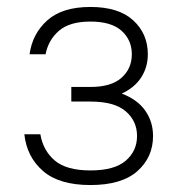

<svg xmlns="http://www.w3.org/2000/svg" viewBox="-20 -526 525 552"><path d="M240 -506Q321 -506 363 -467.5Q405 -429 405 -370Q405 -333 386 -303.5Q367 -274 330 -257Q375 -240 397.5 -208Q420 -176 420 -135Q420 -74 375 -34Q330 6 240 6Q150 6 103.5 -34.5Q57 -75 50 -140H96Q104 -93 137.5 -64.5Q171 -36 240 -36Q309 -36 341.5 -64Q374 -92 374 -135Q374 -178 341.5 -206Q309 -234 240 -234H185V-276H240Q300 -276 329.5 -302.5Q359 -329 359 -370Q359 -411 329.5 -437.5Q300 -464 240 -464Q180 -464 149.5 -437.5Q119 -411 111 -370H65Q73 -429 116 -467.5Q159 -506 240 -506Z"/></svg>

Font: Retni Sans Light
Style: Regular
Weight: 300
Designer: Vitaly Kuzmin
Foundry: ParaType Ltd.
Version: Version 1.00;March 2, 2019;FontCreator 11.5.0.2425 64-bit; t